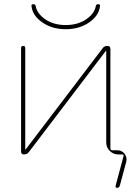

<svg xmlns="http://www.w3.org/2000/svg" viewBox="-20 -740 647 920"><path d="M131 -710Q129 -720 140 -720Q149 -720 151 -711Q157 -675 197 -647.5Q237 -620 295 -620Q353 -620 393 -647.5Q433 -675 439 -711Q441 -720 450 -720Q461 -720 459 -710Q454 -665 407 -632.5Q360 -600 295 -600Q230 -600 183 -632.5Q136 -665 131 -710ZM95 0Q81 0 81 -14V-510Q81 -520 91 -520Q101 -520 101 -510V-24L102 -23L103 -24L472 -509Q480 -520 495 -520Q509 -520 509 -506V-29Q509 -20 518 -20H542Q564 -20 577 -3Q590 14 585 35L554 150Q551 160 541 160Q532 160 534 150L572 8Q574 0 565 0H546Q523 0 506 -17Q489 -34 489 -57V-496L488 -497L487 -496L118 -11Q110 0 95 0Z"/></svg>

Font: Rounded Mplus 1c Thin
Style: Regular
Weight: 250
Version: Version 1.059.20150529